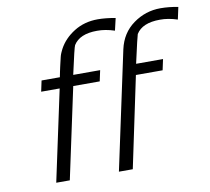

<svg xmlns="http://www.w3.org/2000/svg" viewBox="-78 -791 959 878"><g transform="rotate(-10 401.5 -351.5)"><path d="M113.8 0 204.1 -421.9H118.2L128.9 -472.2H213.9Q215.8 -483.4 219 -497.8Q222.2 -512.2 223.6 -519Q225.1 -525.9 227.5 -535.9Q230 -545.9 231 -550.5Q231.9 -555.2 233.4 -561Q234.9 -566.9 235.8 -570.1Q236.8 -573.2 238.5 -577.6Q240.2 -582 241.7 -585Q243.2 -587.9 244.6 -591.1Q246.1 -594.2 248 -598.1Q272 -643.1 320.1 -673.1Q368.2 -703.1 430.2 -703.1Q466.3 -703.1 512.2 -694.8L499 -638.2Q456.1 -652.3 418 -651.9Q336.9 -651.9 308.1 -605Q303.2 -597.2 275.9 -472.2H400.9L390.1 -421.9H267.1L176.8 0ZM404.8 0 522 -547.9Q538.1 -621.1 595 -662.1Q651.9 -703.1 721.2 -703.1Q760.3 -703.1 803.2 -694.8L791 -638.2Q748 -652.3 710 -651.9Q627.9 -651.9 599.1 -605Q596.2 -599.1 567.9 -472.2H692.9L682.1 -421.9H558.1L469.2 0Z"/></g></svg>

Font: CMU Bright
Style: Oblique
Weight: 500
Italic angle: -12°
Version: Version 0.7.0